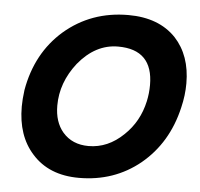

<svg xmlns="http://www.w3.org/2000/svg" viewBox="-49 -697 792 761"><g transform="rotate(5 347.0 -316.0)"><path d="M672 -299Q639 -156 535 -70Q432 14 292 14Q172 14 105 -62Q42 -132 42 -248Q42 -276 47 -314Q73 -463 177 -554Q284 -646 432 -646Q553 -646 621 -575Q684 -507 684 -396Q684 -348 672 -299ZM534 -312Q541 -344 541 -377Q541 -518 402 -518Q312 -518 244 -435Q182 -356 182 -264Q182 -199 216 -159Q254 -115 319 -115Q396 -115 458 -175Q516 -230 534 -312Z"/></g></svg>

Font: GFS Neohellenic Rg
Style: Bold Italic
Weight: 700
Italic angle: -12°
Designer: Designed by Takis Katsoulidis and George D. Matthiopoulos.
Foundry: Designed by Takis Katsoulidis and George D. Matthiopoulos.
Version: Version 1.0